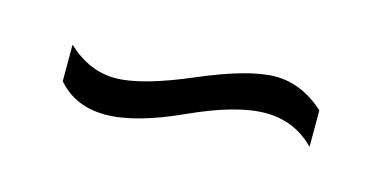

<svg xmlns="http://www.w3.org/2000/svg" viewBox="-34 -541 808 406"><g transform="rotate(15 370.0 -338.5)"><path d="M640 -299Q596 -344 532.5 -344Q469 -344 369.5 -298.5Q270 -253 204.5 -253Q139 -253 100 -298V-378Q148 -333 205 -333Q262 -333 368.5 -378.5Q475 -424 532.5 -424Q590 -424 640 -379Z"/></g></svg>

Font: Diplomata SC
Style: Regular
Weight: 400
Width: 7
Designer: Eduardo Rodriguez Tunni
Foundry: Eduardo Rodriguez Tunni
Version: Version 1.001